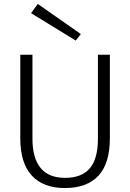

<svg xmlns="http://www.w3.org/2000/svg" viewBox="-20 -930 654 965"><path d="M386.2 -758.8 360.8 -726.1 136.2 -863.8 169.9 -910.2ZM472.2 -233.9V-654.8H532.2V-233.9Q532.2 -109.4 474.9 -47.1Q417.5 15.1 306.2 15.1Q197.3 15.1 139.6 -47.9Q82 -110.8 82 -233.9V-654.8H143.1V-233.9Q143.1 -36.1 307.1 -36.1Q390.6 -36.1 431.4 -84Q472.2 -131.8 472.2 -233.9Z"/></svg>

Font: IntelOne Mono Light
Style: Regular
Weight: 300
Designer: Fred Shallcrass
Foundry: Frere-Jones Type LLC
Version: Version 1.200;hotconv 1.1.0;makeotfexe 2.6.0;FJTRelease1.2